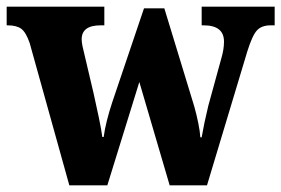

<svg xmlns="http://www.w3.org/2000/svg" viewBox="-24 -556 844 576"><path d="M184 0H298L394 -310L485 0H597L718 -402Q733 -450 747 -465Q761 -480 788 -480H800V-536H581V-480H587Q648 -480 648 -431Q648 -408 640 -381L601 -239Q594 -210 589.5 -188.5Q585 -167 581 -144H577Q576 -161 571 -186Q566 -211 559 -236L469 -531H408L313 -250Q304 -223 297 -195.5Q290 -168 287 -145H283Q280 -168 272.5 -203.5Q265 -239 257 -275L229 -394Q226 -405 223.5 -417.5Q221 -430 221 -438Q221 -480 278 -480H289V-536H-4V-480H-1Q26 -480 40 -469.5Q54 -459 65 -427Z"/></svg>

Font: Noto Serif SemiCondensed Extra
Style: Regular
Weight: 800
Width: 4
Designer: Monotype Design Team
Foundry: Monotype Imaging Inc.
Version: Version 1.002